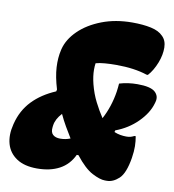

<svg xmlns="http://www.w3.org/2000/svg" viewBox="-106 -792 796 879"><g transform="rotate(10 292.0 -353.0)"><path d="M124 14Q65 14 29 -10Q-7 -34 -18.5 -74.5Q-30 -115 -17 -166L-16 -170Q0 -233 42 -277Q84 -321 150 -349L152 -358Q135 -414 132.5 -458Q130 -502 139 -540L140 -544Q152 -591 193 -631Q234 -671 297.5 -695.5Q361 -720 439 -720Q489 -720 526 -712Q563 -704 582 -684Q602 -665 602.5 -632Q603 -599 589 -562Q573 -521 550 -496H544Q484 -516 400 -516Q372 -516 347 -514Q322 -512 305 -507Q304 -500 303.5 -493Q303 -486 303 -477Q303 -447 312 -411Q323 -368 341.5 -331.5Q360 -295 380 -265Q412 -325 423 -396Q425 -407 425.5 -416.5Q426 -426 427 -434Q466 -446 511 -446Q572 -446 593 -427Q614 -408 606 -380L604 -373Q591 -327 548.5 -284.5Q506 -242 447 -220L445 -212Q459 -206 473.5 -203.5Q488 -201 501 -201Q513 -201 520.5 -203Q528 -205 538 -210H544Q548 -188 548.5 -164.5Q549 -141 544 -109Q532 -36 505 -11Q478 14 449 14H440Q417 14 380.5 -5Q344 -24 301 -79H293Q271 -32 228 -9Q185 14 124 14ZM162 -185Q159 -161 171 -150Q183 -139 205 -139Q230 -139 252 -148Q237 -172 222 -198Q207 -224 194 -252Q167 -223 163 -193Z"/></g></svg>

Font: Recursive Mn Csl St XBk
Style: Italic
Weight: 1000
Italic angle: -15°
Monospace: yes
Version: Version 1.079;hotconv 1.0.112;makeotfexe 2.5.65598; ttfautoh